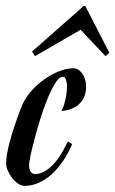

<svg xmlns="http://www.w3.org/2000/svg" viewBox="-70 -606 380 633"><path d="M45.9 -32.2Q71.8 -32.2 99.6 -57.9Q127.4 -83.5 153.8 -140.1L168 -130.9Q154.8 -100.1 137.5 -74.7Q120.1 -49.3 100.1 -31.2Q80.1 -13.2 57.4 -3.2Q34.7 6.8 11.2 6.8Q0.5 6.8 -10.3 -0.5Q-21 -7.8 -29.8 -19Q-38.6 -30.3 -44.2 -43.2Q-49.8 -56.2 -49.8 -67.9Q-49.8 -82.5 -46.4 -101.1Q-43 -119.6 -37.6 -139.6Q-32.2 -159.7 -25.9 -179.2Q-19.5 -198.7 -13.7 -215.1Q-7.8 -231.4 -3.4 -243.2Q1 -254.9 2.9 -258.8Q12.7 -282.2 31.7 -304.2Q50.8 -326.2 74.5 -343.3Q98.1 -360.4 123.8 -370.6Q149.4 -380.9 172.9 -380.9Q180.7 -380.9 188 -376.2Q195.3 -371.6 201.2 -363.5Q207 -355.5 210.4 -344.5Q213.9 -333.5 213.9 -320.8Q213.9 -301.8 208.3 -288.6Q202.6 -275.4 194.3 -266.4Q186 -257.3 176 -252.2Q166 -247.1 157 -244.4Q147.9 -241.7 141.4 -241Q134.8 -240.2 132.8 -240.2Q138.2 -250.5 141.6 -262.2Q145 -273.9 147.2 -284.9Q149.4 -295.9 150.1 -305.2Q150.9 -314.5 150.9 -320.8Q150.9 -326.2 150.1 -331.8Q149.4 -337.4 147.9 -342.3Q146.5 -347.2 143.8 -350.1Q141.1 -353 137.2 -353Q128.9 -353 119.6 -342Q110.4 -331.1 101.1 -312.5Q91.8 -293.9 82.5 -270Q73.2 -246.1 64.9 -220.2Q56.6 -194.3 49.6 -168.7Q42.5 -143.1 37.1 -121.3Q31.7 -99.6 28.8 -83.5Q25.9 -67.4 25.9 -61Q25.9 -46.9 31.5 -39.6Q37.1 -32.2 45.9 -32.2ZM211.4 -585.9 290.5 -432.1 277.8 -420.9 195.8 -507.8 45.4 -420.9 35.6 -436 205.6 -585.9Z"/></svg>

Font: Romanesco
Style: Regular
Weight: 400
Designer: Astigmatic (AOETI)
Foundry: Astigmatic (AOETI)
Version: Version 1.000